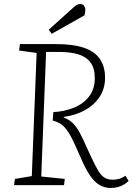

<svg xmlns="http://www.w3.org/2000/svg" viewBox="-20 -920 659 954"><path d="M245 -363Q301 -366 347.5 -385Q394 -404 422.5 -440.5Q451 -477 451 -531Q451 -582 429 -610.5Q407 -639 367.5 -650.5Q328 -662 274 -662H209L185 -43L302 -31L298 0H50L54 -31L138 -45L162 -657L75 -669L79 -701H257Q342 -701 396 -683Q450 -665 476 -627.5Q502 -590 502 -533Q502 -479 474.5 -438Q447 -397 401 -372Q355 -347 297 -339V-336Q318 -328 333 -316Q348 -304 362.5 -283Q377 -262 394 -225L432 -142Q454 -94 469.5 -69.5Q485 -45 501.5 -36Q518 -27 541 -27Q556 -27 572 -31.5Q588 -36 603 -47L619 -21Q609 -11 595.5 -3Q582 5 566 9.5Q550 14 531 14Q503 14 479.5 2Q456 -10 434.5 -38Q413 -66 392 -112L354 -197Q333 -244 316 -268.5Q299 -293 282 -304Q265 -315 242 -321ZM345 -883Q354 -891 362 -895.5Q370 -900 378 -900Q392 -900 398 -891Q404 -882 404 -872Q404 -867 403 -859.5Q402 -852 400 -844L237 -752L222 -772Z"/></svg>

Font: Literata ExtraLight
Style: Italic
Weight: 250
Italic angle: -2°
Designer: Latin by Veronika Burian and Jose Scaglione. Greek by Irene Vlachou. Cyrillic by Vera Evstafieva
Foundry: TypeTogether
Version: Version 3.002